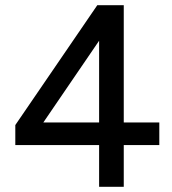

<svg xmlns="http://www.w3.org/2000/svg" viewBox="-20 -720 664 740"><path d="M362 0V-161H39V-238L355 -700H457V-248H594V-161H457V0ZM147 -248H362V-563Z"/></svg>

Font: Figtree Medium
Style: Regular
Weight: 500
Designer: Erik Kennedy
Foundry: Erik Kennedy
Version: Version 2.001; ttfautohint (v1.8.4.7-5d5b);gftools[0.9.27]